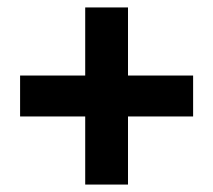

<svg xmlns="http://www.w3.org/2000/svg" viewBox="-20 -588 573 516"><path d="M209 -92V-275H34V-385H209V-568H324V-385H499V-275H324V-92Z"/></svg>

Font: Mada ExtraBold
Style: Regular
Weight: 800
Designer: Khaled Hosny
Version: Version 1.5